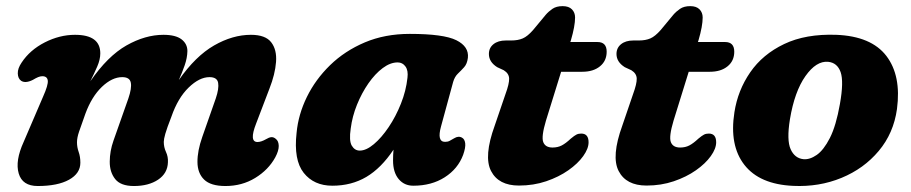

<svg xmlns="http://www.w3.org/2000/svg" viewBox="-20 -593 2971 626"><path d="M350 -134.5 398.5 -272Q410 -305.5 406.5 -323.5Q403 -341.5 378.5 -341.5Q345.5 -341.5 312.2 -309.8Q279 -278 258.5 -222.5Q244.5 -183.5 237.8 -163.8Q231 -144 231 -129Q231 -113 236.5 -97.5Q242 -82 242 -62.5Q242 -27.5 205 -7Q168 13.5 103 13.5Q53 13.5 41 -27.5Q29 -68.5 57 -130L120.5 -278Q137.5 -316 135.8 -330.2Q134 -344.5 118 -344.5Q111.5 -344.5 104.2 -341.5Q97 -338.5 87 -332.5Q63 -320.5 49 -329.5Q38.5 -337 38 -353.5Q37.5 -370 50.5 -389Q77.5 -430 126 -454.8Q174.5 -479.5 224.5 -479.5Q307 -479.5 307 -419Q307 -399 297 -376Q287 -353 274.5 -328Q331 -410 392.2 -444.8Q453.5 -479.5 513 -479.5Q552.5 -479.5 571.8 -464.8Q591 -450 591 -426.5Q590.5 -404 582.2 -380.2Q574 -356.5 563 -332Q617.5 -410 678 -444.8Q738.5 -479.5 798 -479.5Q845.5 -479.5 864.2 -455.2Q883 -431 880 -391Q877 -351 858.5 -304L815 -190Q791.5 -130 819.5 -130Q831.5 -130 848 -139.5Q857 -145 864.5 -145.8Q872 -146.5 879.5 -140Q888.5 -133 888.8 -117.2Q889 -101.5 877.5 -80Q855 -39 812 -12.8Q769 13.5 715 13.5Q667 13.5 645.5 -7.5Q624 -28.5 623.8 -64.8Q623.5 -101 639.5 -146.5L683.5 -272Q694.5 -304.5 691.2 -323Q688 -341.5 663 -341.5Q630 -341.5 595 -307.5Q560 -273.5 539 -213Q524 -174.5 519 -156.8Q514 -139 514 -130.5Q514 -113 521.2 -97.5Q528.5 -82 527.5 -64Q526.5 -28 495.5 -7.2Q464.5 13.5 416.5 13.5Q373.5 13.5 355.5 -9.2Q337.5 -32 337.8 -66.2Q338 -100.5 350 -134.5Z M1418 -181Q1404 -130.5 1431 -130.5Q1440 -130.5 1446 -133.8Q1452 -137 1460.5 -142Q1475 -151 1486.5 -144Q1495 -139.5 1496.8 -125.8Q1498.5 -112 1490 -88Q1473 -42.5 1430 -15Q1387 12.5 1327.5 12.5Q1298 12.5 1279.8 -9.2Q1261.5 -31 1261.5 -70Q1261.5 -88.5 1263 -105Q1223 -45 1174.5 -16.2Q1126 12.5 1063.5 12.5Q1003.5 12.5 970.2 -29.5Q937 -71.5 947 -160Q952.5 -219.5 980.5 -276.8Q1008.5 -334 1056.2 -380.5Q1104 -427 1169.5 -454.8Q1235 -482.5 1316 -482.5Q1426.5 -482.5 1468 -461.8Q1509.5 -441 1505.5 -404.5Q1503 -384.5 1493.2 -373.8Q1483.5 -363 1473 -353Q1462.5 -343 1457.5 -326ZM1123.5 -174Q1117.5 -134 1127 -118Q1136.5 -102 1153 -102Q1174 -102 1199 -123Q1224 -144 1247.2 -178.5Q1270.5 -213 1287.2 -255Q1304 -297 1308.5 -339.5Q1311.5 -363 1302 -376.2Q1292.5 -389.5 1276.5 -389.5Q1252.5 -389.5 1227.8 -371Q1203 -352.5 1181.2 -321.2Q1159.5 -290 1144 -251.8Q1128.5 -213.5 1123.5 -174Z M1622.5 -364 1601 -374Q1574 -391 1574 -417Q1574 -437 1589 -449Q1604 -461 1629 -461H1646.5Q1669 -461 1684.5 -467.8Q1700 -474.5 1718 -495L1759.5 -545Q1768.5 -555.5 1781.2 -564.2Q1794 -573 1814.5 -573Q1834.5 -573 1844.8 -562.5Q1855 -552 1855 -536Q1855 -508 1841.5 -462L1839.5 -456H1928Q1958 -456 1958 -424.5Q1958 -394.5 1936.2 -376.8Q1914.5 -359 1878.5 -359H1809.5L1760 -199.5Q1744.5 -147.5 1751.2 -129.8Q1758 -112 1781.5 -112Q1798.5 -112 1811.5 -118.8Q1824.5 -125.5 1841 -141Q1853 -151 1859.5 -154.2Q1866 -157.5 1875 -157.5Q1899 -157.5 1899 -129Q1899 -108.5 1881.5 -84Q1864 -59.5 1833 -37.8Q1802 -16 1760.8 -2Q1719.5 12 1672 12Q1605.5 12 1581 -35.5Q1556.5 -83 1593 -183.5L1628 -286Q1640.5 -320 1640 -336.8Q1639.5 -353.5 1622.5 -364Z M2038.5 -364 2017 -374Q1990 -391 1990 -417Q1990 -437 2005 -449Q2020 -461 2045 -461H2062.5Q2085 -461 2100.5 -467.8Q2116 -474.5 2134 -495L2175.5 -545Q2184.5 -555.5 2197.2 -564.2Q2210 -573 2230.5 -573Q2250.5 -573 2260.8 -562.5Q2271 -552 2271 -536Q2271 -508 2257.5 -462L2255.5 -456H2344Q2374 -456 2374 -424.5Q2374 -394.5 2352.2 -376.8Q2330.5 -359 2294.5 -359H2225.5L2176 -199.5Q2160.5 -147.5 2167.2 -129.8Q2174 -112 2197.5 -112Q2214.5 -112 2227.5 -118.8Q2240.5 -125.5 2257 -141Q2269 -151 2275.5 -154.2Q2282 -157.5 2291 -157.5Q2315 -157.5 2315 -129Q2315 -108.5 2297.5 -84Q2280 -59.5 2249 -37.8Q2218 -16 2176.8 -2Q2135.5 12 2088 12Q2021.5 12 1997 -35.5Q1972.5 -83 2009 -183.5L2044 -286Q2056.5 -320 2056 -336.8Q2055.5 -353.5 2038.5 -364Z M2706.5 -479.5Q2820.5 -475 2869.8 -410.8Q2919 -346.5 2904.5 -237.5Q2893.5 -158.5 2845 -100.8Q2796.5 -43 2723.5 -13Q2650.5 17 2566 13Q2456.5 8 2407 -55.5Q2357.5 -119 2374.5 -227Q2385.5 -298.5 2426 -357.2Q2466.5 -416 2536.8 -449.5Q2607 -483 2706.5 -479.5ZM2599.5 -74Q2620 -72 2642.8 -87.8Q2665.5 -103.5 2685.8 -143.2Q2706 -183 2718.5 -254Q2731.5 -327 2720.8 -357.8Q2710 -388.5 2680 -391.5Q2641.5 -395 2606 -344.8Q2570.5 -294.5 2555.5 -204Q2544.5 -136 2557.8 -106.5Q2571 -77 2599.5 -74Z"/></svg>

Font: Fraunces 9pt SuperSoft
Style: Bold Italic
Weight: 700
Italic angle: -16°
Version: Version 1.000;[b76b70a41]